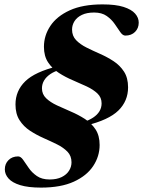

<svg xmlns="http://www.w3.org/2000/svg" viewBox="-20 -738 652 874"><path d="M255 -421Q228 -413.5 209.2 -400.8Q190.5 -388 180.8 -371.8Q171 -355.5 171 -336Q171 -309 190 -290.8Q209 -272.5 239 -258.5Q269 -244.5 302.5 -230.2Q336 -216 366 -196.8Q396 -177.5 414.8 -149.2Q433.5 -121 433.5 -78Q433.5 -26.5 404.2 17.8Q375 62 316 89Q257 116 166.5 116Q108.5 116 72 104.8Q35.5 93.5 18.8 74.5Q2 55.5 2 33Q2 7.5 18.8 -9.2Q35.5 -26 62.5 -26Q74.5 -26 85.5 -10.2Q96.5 5.5 110.8 26.5Q125 47.5 147.8 63.2Q170.5 79 206 79Q238.5 79 260.8 68Q283 57 294.2 39.2Q305.5 21.5 305.5 1Q305.5 -28.5 287 -47.5Q268.5 -66.5 239.8 -80.8Q211 -95 178.2 -109.5Q145.5 -124 116.5 -143Q87.5 -162 69 -190.8Q50.5 -219.5 50.5 -262.5Q50.5 -324.5 94.8 -367.8Q139 -411 243 -436.5ZM442.5 -267.5Q442.5 -294.5 423.5 -312.5Q404.5 -330.5 374.8 -344.5Q345 -358.5 311.2 -372.8Q277.5 -387 247.8 -406.2Q218 -425.5 199 -454Q180 -482.5 180 -525Q180 -576 209.2 -620Q238.5 -664 297.5 -691Q356.5 -718 447 -718Q506.5 -718 542.5 -706.5Q578.5 -695 595 -676.2Q611.5 -657.5 611.5 -635Q611.5 -609.5 594.8 -592.8Q578 -576 550.5 -576Q538.5 -576 527.5 -592Q516.5 -608 502.2 -628.8Q488 -649.5 465.8 -665.2Q443.5 -681 408.5 -681Q375 -681 352.8 -670.2Q330.5 -659.5 319.2 -641.8Q308 -624 308 -603.5Q308 -574.5 326.5 -555.2Q345 -536 374 -521.5Q403 -507 435.5 -492.8Q468 -478.5 497 -459.5Q526 -440.5 544.5 -412Q563 -383.5 563 -340.5Q563 -278 518.8 -234.8Q474.5 -191.5 371 -166.5L359 -182Q385.5 -190.5 404 -202.8Q422.5 -215 432.5 -231.2Q442.5 -247.5 442.5 -267.5Z"/></svg>

Font: Newsreader 60pt
Style: Bold Italic
Weight: 700
Italic angle: -17°
Designer: Hugues Gentile
Foundry: Production Type
Version: Version 1.003